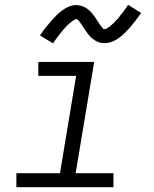

<svg xmlns="http://www.w3.org/2000/svg" viewBox="-20 -777 640 797"><path d="M48 0V-58H229L296 -462H139V-520H371L294 -58H451V0ZM200 -597 146 -630Q158 -648 170 -663Q182 -678 192.5 -690Q203 -702 213 -712Q223 -722 236.5 -732.5Q250 -743 265.5 -749.5Q281 -756 297 -756Q302 -756 307.5 -755Q313 -754 318 -752.5Q323 -751 327.5 -749Q332 -747 336.5 -744.5Q341 -742 344.5 -739Q348 -736 352 -732.5Q356 -729 359.5 -725Q363 -721 366 -717Q369 -713 372 -709Q375 -705 377.5 -701Q380 -697 383 -692.5Q386 -688 389 -683.5Q392 -679 395 -674.5Q398 -670 400.5 -667Q403 -664 406 -660Q409 -656 414 -656Q418 -656 421.5 -658Q425 -660 428.5 -662Q432 -664 435.5 -667Q439 -670 443.5 -674Q448 -678 449.5 -679Q451 -680 453 -682.5Q455 -685 457.5 -687.5Q460 -690 463 -693Q466 -696 468.5 -699Q471 -702 474 -705.5Q477 -709 479.5 -713Q482 -717 485.5 -720.5Q489 -724 492 -728.5Q495 -733 498.5 -737.5Q502 -742 505 -746.5Q508 -751 512 -757L566 -723Q553 -705 541.5 -690Q530 -675 519.5 -663Q509 -651 499 -641Q489 -631 475 -620.5Q461 -610 445.5 -604Q430 -598 415 -598Q404 -598 394 -600.5Q384 -603 375.5 -608.5Q367 -614 359.5 -620.5Q352 -627 346 -635Q340 -643 335 -650.5Q330 -658 323.5 -667.5Q317 -677 312.5 -684Q308 -691 300 -697Q299 -697 298.5 -697.5Q298 -698 297 -698Q294 -698 290 -695.5Q286 -693 283 -691Q280 -689 276 -686Q272 -683 267.5 -679Q263 -675 262 -674Q261 -673 258.5 -670.5Q256 -668 253.5 -665.5Q251 -663 248.5 -660Q246 -657 243 -654Q240 -651 237.5 -647.5Q235 -644 232 -640.5Q229 -637 226 -633Q223 -629 219.5 -624.5Q216 -620 213 -615.5Q210 -611 206.5 -606.5Q203 -602 200 -597Z"/></svg>

Font: Iosevka SS04 Lt Ex Obl
Style: Regular
Weight: 300
Width: 7
Italic angle: -9°
Monospace: yes
Designer: Belleve Invis
Foundry: Belleve Invis
Version: Version 19.0.0; ttfautohint (v1.8.4)